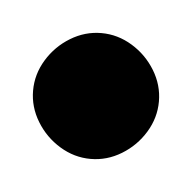

<svg xmlns="http://www.w3.org/2000/svg" viewBox="-26 -406 152 152"><g transform="rotate(5 50.0 -330.0)"><path d="M0 -330Q0 -317 7 -305.5Q14 -294 25.5 -287Q37 -280 50 -280Q63 -280 74.5 -287Q86 -294 93 -305.5Q100 -317 100 -330Q100 -343 93 -354.5Q86 -366 74.5 -373Q63 -380 50 -380Q37 -380 25.5 -373Q14 -366 7 -354.5Q0 -343 0 -330Z"/></g></svg>

Font: Linefont
Style: Regular
Weight: 400
Monospace: yes
Version: Version 3.002;gftools[0.9.33]